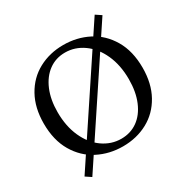

<svg xmlns="http://www.w3.org/2000/svg" viewBox="-198 -987 1205 1239"><g transform="rotate(-30 404.5 -368.0)"><path d="M400 -750Q500 -750 584.5 -707Q669 -664 720 -577.5Q771 -491 771 -367Q771 -250 723.5 -164.5Q676 -79 593.5 -34.5Q511 10 409 10Q309 10 224.5 -33Q140 -76 89 -162.5Q38 -249 38 -373Q38 -490 85.5 -575.5Q133 -661 215.5 -705.5Q298 -750 400 -750ZM424 -38Q493 -38 545.5 -75.5Q598 -113 627.5 -183Q657 -253 657 -347Q657 -452 620.5 -532.5Q584 -613 521.5 -657.5Q459 -702 385 -702Q316 -702 263.5 -663.5Q211 -625 181.5 -555Q152 -485 152 -392Q152 -287 188.5 -206.5Q225 -126 287.5 -82Q350 -38 424 -38ZM716 -790 137 82 95 54 674 -818Z"/></g></svg>

Font: Minipax
Style: Regular
Weight: 400
Designer: Raphaël Ronot
Foundry: Velvetyne Type Foundry
Version: Version 1.000